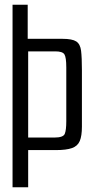

<svg xmlns="http://www.w3.org/2000/svg" viewBox="-20 -634 395 811"><path d="M33 157V-614H97V-470H244Q285 -470 302 -459Q319 -448 322.5 -419.5Q326 -391 326 -337V-99Q326 -60 317 -38.5Q308 -17 284 -8.5Q260 0 215 0H99V157ZM99 -53H210Q247 -53 253.5 -68.5Q260 -84 260 -122V-349Q260 -392 252 -404.5Q244 -417 214 -417H99Z"/></svg>

Font: Smooch Sans Medium
Style: Regular
Weight: 500
Designer: Robert E. Leuschke
Foundry: Robert E. Leuschke
Version: Version 1.010; ttfautohint (v1.8.3)